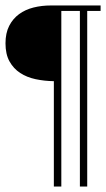

<svg xmlns="http://www.w3.org/2000/svg" viewBox="-25 -519 388 702"><path d="M293.9 -479V163.1H267.1V-479H199.2V163.1H171.9V-222.2Q137.2 -222.7 105.2 -229.5Q73.2 -236.3 48.8 -252.2Q24.4 -268.1 9.8 -294.4Q-4.9 -320.8 -4.9 -360.8Q-4.9 -397.9 8.5 -424.3Q22 -450.7 44.7 -467.3Q67.4 -483.9 97.4 -491.5Q127.4 -499 161.1 -499H342.8V-479Z"/></svg>

Font: Scheherazade
Style: Regular
Weight: 400
Designer: SIL International
Foundry: SIL International
Version: Version 2.100 (build 932/914)